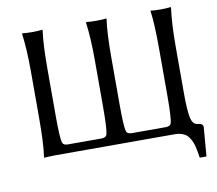

<svg xmlns="http://www.w3.org/2000/svg" viewBox="-84 -747 1117 988"><g transform="rotate(-10 474.0 -253.5)"><path d="M147 0Q131.3 0 118.2 1Q105 1 99.6 2L94.2 2.9L92.8 0Q103 -71.3 103 -200.2V-444.8Q103 -563 91.8 -645L94.2 -647.9Q111.8 -645 146 -645Q161.6 -645 174.6 -645.8Q187.5 -646.5 192.9 -647.5L198.2 -647.9L199.2 -645Q189 -575.2 189 -444.8V-200.2Q189 -86.4 196.8 -59.1Q201.7 -43.9 225.1 -43.9H400.9Q424.3 -43.9 429.2 -59.1Q437 -86.4 437 -200.2V-444.8Q437 -563 425.8 -645L428.2 -647.9Q445.8 -645 480 -645Q495.6 -645 508.5 -645.8Q521.5 -646.5 526.9 -647.5L532.2 -647.9L533.2 -645Q522.9 -575.2 522.9 -444.8V-200.2Q522.9 -86.4 530.8 -59.1Q535.6 -43.9 559.1 -43.9H736.8Q760.3 -43.9 765.1 -59.1Q772.9 -86.4 772.9 -200.2V-444.8Q772.9 -578.6 763.2 -645L764.2 -647.9Q780.8 -645 815.9 -645Q831.1 -645 844.2 -645.8Q857.4 -646.5 862.8 -647.5L868.2 -647.9L870.1 -645Q858.9 -563 858.9 -444.8V-200.2Q858.9 -111.8 866.9 -73Q875 -34.2 898.9 -32.2Q929.2 -29.3 929.2 -11.2L917 138.2L915 141.1H882.8L880.9 138.2Q877.9 119.1 876 107.2Q874 95.2 869.9 79.1Q865.7 63 860.8 53Q856 43 848.4 31.7Q840.8 20.5 831.3 14.4Q821.8 8.3 808.1 4.2Q794.4 0 777.8 0Z"/></g></svg>

Font: Linux Biolinum
Style: Regular
Weight: 400
Designer: Philipp H. Poll
Foundry: Philipp H. Poll
Version: Version 0.6.4